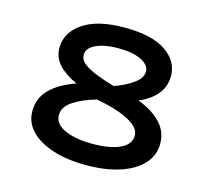

<svg xmlns="http://www.w3.org/2000/svg" viewBox="-95 -743 940 864"><g transform="rotate(15 375.0 -310.5)"><path d="M375 11Q285 11 218 -11Q151 -33 115 -71.5Q79 -110 79 -161Q79 -223 120.5 -264.5Q162 -306 239 -333Q186 -356 154.5 -389.5Q123 -423 123 -468Q123 -540 190.5 -586Q258 -632 383 -632Q513 -632 577 -587.5Q641 -543 641 -475Q641 -426 611.5 -390Q582 -354 528 -331Q594 -307 633.5 -266Q673 -225 673 -168Q673 -114 636 -73.5Q599 -33 532 -11Q465 11 375 11ZM403 -365Q455 -383 491 -409Q527 -435 527 -465Q527 -496 487 -515.5Q447 -535 380 -535Q317 -535 277 -516.5Q237 -498 237 -468Q236 -443 259.5 -425Q283 -407 321 -392.5Q359 -378 403 -365ZM378 -89Q459 -89 506 -111Q553 -133 553 -173Q553 -201 525.5 -222.5Q498 -244 451 -260.5Q404 -277 346 -287Q283 -269 241 -241.5Q199 -214 199 -175Q199 -134 248.5 -111.5Q298 -89 378 -89Z"/></g></svg>

Font: Inconsolata ExtraExpanded
Style: Bold
Weight: 700
Width: 8
Monospace: yes
Designer: Raph Levien, Cyreal, Brenton Simpson
Foundry: Raph Levien, Cyreal, Google
Version: Version 3.100; ttfautohint (v1.8.4.7-5d5b)